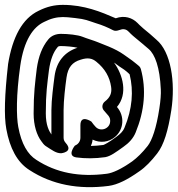

<svg xmlns="http://www.w3.org/2000/svg" viewBox="-20 -741 729 788"><path d="M298 -545C245 -528 212 -488 204 -429C199 -391 191 -331 191 -289V-189C181 -204 168 -227 168 -276C168 -361 174 -396 181 -454C187 -496 199 -527 216 -547C218 -550 221 -552 230 -552C249 -552 283 -549 298 -545ZM460 -302C506 -356 484 -435 448 -484C452 -482 455 -479 458 -477C479 -461 486 -459 500 -447L508 -440C509 -439 508 -439 512 -436C529 -367 523 -294 491 -217C484 -200 473 -191 457 -179C428 -157 408 -147 404 -146C387 -144 369 -142 353 -142C356 -149 359 -157 360 -168C391 -153 426 -157 452 -179C488 -209 493 -264 460 -302ZM542 -477 532 -485C515 -499 512 -499 488 -517C471 -529 450 -540 426 -550C403 -559 388 -565 381 -568C367 -574 333 -584 319 -590C299 -598 259 -602 230 -602C210 -602 191 -595 178 -579C153 -549 138 -509 131 -460C124 -400 118 -361 118 -275C118 -226 131 -186 150 -161C155 -154 160 -147 167 -142C195 -124 210 -112 231 -112C231 -112 283 -117 250 -154C244 -161 241 -167 241 -176V-289C241 -329 248 -388 253 -423C259 -465 277 -486 311 -496C341 -506 359 -501 375 -488C411 -459 430 -425 436 -385C440 -359 432 -341 410 -324C400 -316 396 -300 406 -288L425 -266C431 -258 433 -251 432 -241C430 -212 391 -198 371 -222C366 -227 361 -234 355 -242C355 -242 310 -273 310 -227V-176C310 -159 299 -148 287 -143C287 -143 253 -101 293 -95C330 -90 370 -90 412 -96C434 -100 455 -116 486 -138C509 -154 527 -173 537 -198C573 -286 581 -374 558 -458C555 -468 548 -472 542 -477ZM489 -621C497 -620 502 -617 508 -611L517 -602C526 -593 544 -579 563 -563C573 -555 581 -547 590 -540C616 -518 636 -465 640 -374C641 -355 639 -328 634 -296C622 -216 604 -165 586 -142C564 -114 542 -93 523 -79C478 -47 442 -31 419 -28C305 -13 210 -32 129 -85C94 -107 68 -150 55 -220C47 -263 46 -350 63 -470C78 -576 116 -630 161 -651C188 -665 213 -671 238 -671C248 -671 265 -670 288 -667C333 -662 339 -657 373 -646C400 -638 423 -628 444 -617C460 -609 474 -623 489 -621ZM238 -721C204 -721 173 -714 139 -697C71 -665 31 -588 13 -477V-476C-1 -352 -4 -265 6 -211C20 -134 50 -75 101 -43C193 17 303 38 426 22C463 17 504 -4 552 -38C577 -55 601 -80 625 -111C653 -147 670 -205 683 -288C701 -405 681 -529 622 -578C612 -586 604 -595 595 -602C574 -619 560 -631 553 -638L544 -647C523 -668 491 -679 455 -666C395 -692 326 -721 238 -721Z"/></svg>

Font: AppleStorm
Style: XbdOut
Weight: 800
Foundry: Cannot Into Space Fonts
Version: Version 1.01